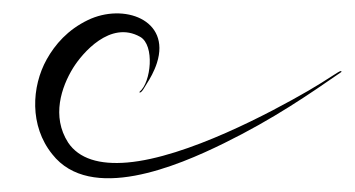

<svg xmlns="http://www.w3.org/2000/svg" viewBox="-20 -261 523 283"><path d="M211.3 -168.2C231.8 -232.2 162.1 -256.8 109.5 -231.4C79.8 -217.1 61.2 -195.5 48.9 -173.6C26.4 -133.3 23.3 -75.4 57 -33.7C113.3 38.2 241.3 -16 310 -49.8C383.9 -86.1 435.9 -122.3 482.9 -154.7C483.1 -154.8 483.3 -155.1 483.3 -155.4C483.3 -155.9 482.9 -156.3 482.4 -156.3C479.4 -156.3 463.3 -144 434.5 -127.3C379.1 -95.2 255.1 -29.1 167.9 -21.5C126.6 -17.9 96.3 -27.1 80.4 -50.9C55.6 -89.5 70.6 -133 87.7 -160.8C101.3 -182.7 142.7 -231.5 186.6 -206.7C208.4 -194.4 202.6 -139.5 185.9 -125.9C185.7 -125.8 185.5 -125.5 185.5 -125.3C185.5 -124.9 185.8 -124.6 186.2 -124.6C189.4 -124.6 194.1 -134.4 196.8 -138.4C201 -144.9 207.3 -155.7 211.3 -168.2Z"/></svg>

Font: Sinatra
Style: Regular
Weight: 400
Designer: Fahmi
Version: Version 0.1